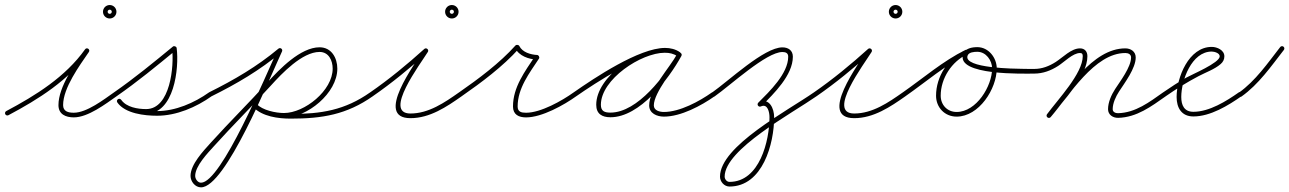

<svg xmlns="http://www.w3.org/2000/svg" viewBox="-30 -462 5264 784"><path d="M-8.4 4.5C-5.9 9.1 -0.2 10.9 4.5 8.4C127.3 -56.8 250.8 -134.2 332.7 -249.5C336.4 -254.6 334.3 -259.9 330.3 -262.7C326.4 -265.4 320.7 -265.5 317.2 -260.4C276.5 -200.9 208.7 -108.3 208.7 -32.8C208.7 4.6 238.2 17.3 271.3 17.3C329.6 17.3 401.1 -37.5 446.4 -69.2C450.7 -72.2 451.8 -78.2 448.8 -82.4C445.8 -86.7 439.8 -87.8 435.6 -84.8C435.6 -84.8 435.6 -84.8 435.6 -84.8C394.3 -55.9 324.5 -1.7 271.3 -1.7C249 -1.7 227.7 -6.8 227.7 -32.8C227.7 -103.4 294.9 -194.1 332.8 -249.6C336.4 -254.8 334.3 -260.1 330.4 -262.8C326.6 -265.5 320.9 -265.6 317.3 -260.5C237.1 -147.8 115.7 -72.2 -4.5 -8.4C-9.1 -5.9 -10.9 -0.2 -8.4 4.5ZM426.5 -414C426.5 -409.3 422.7 -405.5 418 -405.5C413.3 -405.5 409.5 -409.3 409.5 -414C409.5 -418.7 413.3 -422.5 418 -422.5C422.7 -422.5 426.5 -418.7 426.5 -414ZM390.5 -414C390.5 -398.8 402.8 -386.5 418 -386.5C433.2 -386.5 445.5 -398.8 445.5 -414C445.5 -429.2 433.2 -441.5 418 -441.5C402.8 -441.5 390.5 -429.2 390.5 -414Z M433.2 -71.6C436.2 -67.3 442.1 -66.2 446.4 -69.2C529.9 -127.1 609.7 -192.6 688 -257.1C690.6 -259.2 686.5 -262.4 681.9 -264.2C677.3 -266 672.2 -266.5 672.6 -263.3C681.5 -193 665.7 -16.6 566.8 -16.6C532.2 -16.6 486.1 -24.1 464.8 -54.5C461.1 -59.6 455.4 -59.5 451.5 -56.8C447.7 -54 445.6 -48.7 449.2 -43.5C481.2 2 560.6 10.6 611.5 10.6C690.2 10.6 771.1 -24 834.5 -69.3C838.8 -72.3 839.8 -78.3 836.7 -82.5C833.7 -86.8 827.7 -87.8 823.5 -84.7C763.3 -41.8 686.2 -8.4 611.5 -8.4C567.8 -8.4 492.4 -15.1 464.8 -54.5C461.1 -59.6 455.4 -59.5 451.5 -56.8C447.7 -54 445.6 -48.7 449.2 -43.5C474.5 -7.6 525.5 2.4 566.8 2.4C681 2.4 702 -182.3 691.4 -265.7C691 -268.9 688.4 -271.5 685.3 -272.7C682.2 -274 678.5 -273.9 676 -271.8C598 -207.6 518.6 -142.4 435.6 -84.8C431.3 -81.8 430.2 -75.9 433.2 -71.6Z M820.5 -72.8C822.8 -68.1 828.5 -66.2 833.2 -68.5C935.8 -119.3 1031 -175.1 1119.1 -248.7C1123.1 -252.1 1123.7 -258.1 1120.3 -262.1C1116.9 -266.1 1110.9 -266.7 1106.9 -263.3C1020 -190.7 926 -135.7 824.8 -85.5C820.1 -83.2 818.2 -77.5 820.5 -72.8ZM1117 -264.6C1112.3 -266.8 1106.6 -264.8 1104.4 -260C1055.7 -155.6 873.5 284 790.8 284C777.3 284 767 268.5 767 256.3C767 215.6 818.8 162.4 844.1 134.4C920 50.1 1000.8 -29.6 1077 -113.6C1120.5 -161.5 1203.9 -249.9 1274.9 -249.9C1312.5 -249.9 1328.4 -214.7 1328.4 -181.7C1328.4 -92.2 1213.7 -0.5 1129.5 -0.5C1096.7 -0.5 1041.4 -11.6 1018 -37.4C1014.5 -41.3 1008.5 -41.6 1004.6 -38C1000.7 -34.5 1000.4 -28.5 1004 -24.6C1031.2 5.4 1091 18.5 1129.5 18.5C1224.1 18.5 1347.4 -81.6 1347.4 -181.7C1347.4 -225.5 1323.5 -268.9 1274.9 -268.9C1197 -268.9 1110.9 -179.3 1063 -126.4C986.7 -42.3 905.9 37.4 829.9 121.6C800.5 154.4 748 209.1 748 256.3C748 279.1 766.8 303 790.8 303C891.2 303 1069.2 -139.7 1121.6 -252C1123.8 -256.7 1121.8 -262.4 1117 -264.6ZM1004.4 -37.8C1000.6 -34.1 1000.5 -28.1 1004.2 -24.4C1041.6 14.1 1106.2 22.4 1157.2 22.4C1285.8 22.4 1385.7 5.9 1492.5 -69.2C1496.8 -72.2 1497.8 -78.2 1494.8 -82.5C1491.8 -86.8 1485.8 -87.8 1481.5 -84.8C1378.1 -12 1281.9 3.4 1157.2 3.4C1111.8 3.4 1051.3 -3.3 1017.8 -37.6C1014.1 -41.4 1008.1 -41.5 1004.4 -37.8Z M1492.4 -69.2C1492.4 -69.2 1492.4 -69.2 1492.4 -69.2C1569.8 -122.6 1645.5 -185 1715.4 -247.9C1719.4 -251.6 1717.2 -256.9 1713.3 -260.2C1709.4 -263.4 1703.8 -264.6 1700.9 -260C1665.2 -202 1497.3 20.5 1646 20.5C1725.1 20.5 1793.2 -25.4 1855.5 -69.2C1859.8 -72.3 1860.8 -78.2 1857.8 -82.5C1854.7 -86.8 1848.8 -87.8 1844.5 -84.8C1785.9 -43.5 1720.6 1.5 1646 1.5C1533.2 1.5 1686.6 -200.5 1717.1 -250C1719.9 -254.6 1718.3 -259.5 1715 -262.2C1711.7 -265 1706.7 -265.7 1702.6 -262.1C1633.4 -199.6 1558.4 -137.8 1481.6 -84.8C1477.3 -81.8 1476.2 -75.9 1479.2 -71.6C1482.2 -67.3 1488.1 -66.2 1492.4 -69.2ZM1823.5 -414C1823.5 -409.3 1819.7 -405.5 1815 -405.5C1810.3 -405.5 1806.5 -409.3 1806.5 -414C1806.5 -418.7 1810.3 -422.5 1815 -422.5C1819.7 -422.5 1823.5 -418.7 1823.5 -414ZM1787.5 -414C1787.5 -398.8 1799.8 -386.5 1815 -386.5C1830.2 -386.5 1842.5 -398.8 1842.5 -414C1842.5 -429.2 1830.2 -441.5 1815 -441.5C1799.8 -441.5 1787.5 -429.2 1787.5 -414Z M1842.2 -71.6C1845.2 -67.3 1851.1 -66.2 1855.4 -69.2C1936 -125.2 2023.5 -190.5 2089.1 -263.7C2090.9 -265.7 2086.4 -267.5 2081.7 -268.2C2077.1 -268.8 2072.2 -268.3 2073.5 -265.8C2089.4 -233.3 2128.6 -220.3 2162.5 -218.5C2165.7 -218.3 2164.7 -223.4 2162.5 -227.7C2160.3 -232.1 2156.8 -235.9 2155.1 -233.2C2113.4 -170.2 2064.7 -106.4 2064.7 -27.1C2064.7 6 2088.2 17.4 2118.1 17.4C2182.6 17.4 2272.5 -32.7 2323.5 -69.3C2327.8 -72.3 2328.8 -78.3 2325.7 -82.5C2322.7 -86.8 2316.7 -87.8 2312.5 -84.7C2312.5 -84.7 2312.5 -84.7 2312.5 -84.7C2264.9 -50.6 2178.2 -1.6 2118.1 -1.6C2098.8 -1.6 2083.7 -5.2 2083.7 -27.1C2083.7 -101.9 2131.6 -163.2 2170.9 -222.8C2172.7 -225.4 2172.4 -229 2170.9 -232C2169.4 -235 2166.7 -237.3 2163.5 -237.5C2136.9 -238.9 2103.2 -248.3 2090.5 -274.2C2089.3 -276.7 2086.3 -278.3 2083.2 -278.7C2080.1 -279.1 2076.8 -278.4 2074.9 -276.3C2010.3 -204.3 1923.9 -139.9 1844.6 -84.8C1840.3 -81.8 1839.2 -75.9 1842.2 -71.6Z M2310.2 -71.6C2313.2 -67.3 2319.1 -66.2 2323.4 -69.2C2400 -122.6 2590.7 -247.3 2685.6 -247.3C2703 -247.3 2721.1 -243.5 2735.5 -233.3C2740.4 -229.8 2745.6 -232.2 2748.2 -236.3C2750.9 -240.5 2751 -246.2 2745.8 -249.2C2725.2 -261.1 2708.7 -265.6 2684.3 -265.6C2577.5 -265.6 2404.6 -149 2404.6 -34.2C2404.6 3.1 2428.3 16.8 2462.7 16.8C2582.7 16.8 2700.5 -138.8 2752.3 -233.4C2755.4 -239 2752.7 -244.1 2748.6 -246.3C2744.4 -248.6 2738.7 -248.1 2735.7 -242.6C2702.9 -182.7 2620.8 -97.6 2620.8 -31.6C2620.8 1.3 2652.8 14.2 2681 14.2C2750.2 14.2 2833.3 -30.2 2888.5 -69.2C2892.8 -72.3 2893.8 -78.2 2890.8 -82.5C2887.7 -86.8 2881.8 -87.8 2877.5 -84.8C2877.5 -84.8 2877.5 -84.8 2877.5 -84.8C2825.7 -48.2 2746 -4.8 2681 -4.8C2664.1 -4.8 2639.8 -10.4 2639.8 -31.6C2639.8 -84.5 2723.5 -180.8 2752.3 -233.4C2755.4 -239 2752.7 -244 2748.6 -246.3C2744.4 -248.6 2738.7 -248.1 2735.7 -242.6C2687.8 -155 2574.2 -2.2 2462.7 -2.2C2438.8 -2.2 2423.6 -7.8 2423.6 -34.2C2423.6 -138.1 2588.4 -246.6 2684.3 -246.6C2705.4 -246.6 2718.7 -242.9 2736.2 -232.8C2741.5 -229.8 2746.5 -232 2749 -235.9C2751.5 -239.7 2751.4 -245.2 2746.5 -248.7C2728.9 -261.3 2707 -266.3 2685.6 -266.3C2579.9 -266.3 2396.9 -143.6 2312.6 -84.8C2308.3 -81.8 2307.2 -75.9 2310.2 -71.6Z M2874.2 -70.2C2877.2 -65.9 2883.2 -64.9 2887.4 -67.9C2951.6 -112.8 3099.1 -249.6 3164.8 -249.6C3178.3 -249.6 3188.5 -245.4 3188.5 -230.5C3188.5 -161.6 3112.2 -88.6 3066.3 -42.7C3062.6 -39 3062.6 -33 3066.3 -29.3C3070 -25.6 3076 -25.6 3079.7 -29.3C3079.7 -29.3 3079.7 -29.3 3079.7 -29.3C3129.9 -79.5 3207.5 -155 3207.5 -230.5C3207.5 -256.2 3188.8 -268.6 3164.8 -268.6C3090.2 -268.6 2946.1 -132.2 2876.6 -83.4C2872.3 -80.4 2871.2 -74.5 2874.2 -70.2ZM3064.4 -32C3066.6 -27.3 3072.2 -25.2 3077 -27.4C3105 -40.3 3112.1 -3 3112.1 16.6C3112.1 112.3 3072 280.7 2948.7 280.7C2937.7 280.7 2929 269.5 2929 259.1C2929 147.9 3204.6 0.7 3304.4 -69.2C3308.7 -72.2 3309.8 -78.2 3306.8 -82.4C3303.8 -86.7 3297.8 -87.8 3293.6 -84.8C3293.6 -84.8 3293.6 -84.8 3293.6 -84.8C3186.8 -10.1 2910 134.7 2910 259.1C2910 280 2927.2 299.7 2948.7 299.7C3084.4 299.7 3131.1 124.1 3131.1 16.6C3131.1 -18.1 3112 -64.4 3069 -44.6C3064.3 -42.4 3062.2 -36.8 3064.4 -32Z M3304.4 -69.2C3304.4 -69.2 3304.4 -69.2 3304.4 -69.2C3381.8 -122.6 3457.5 -185 3527.4 -247.9C3531.4 -251.6 3529.2 -256.9 3525.3 -260.2C3521.4 -263.4 3515.8 -264.6 3512.9 -260C3477.2 -202 3309.3 20.5 3458 20.5C3537.1 20.5 3605.2 -25.4 3667.5 -69.2C3671.8 -72.3 3672.8 -78.2 3669.8 -82.5C3666.7 -86.8 3660.8 -87.8 3656.5 -84.8C3597.9 -43.5 3532.6 1.5 3458 1.5C3345.2 1.5 3498.6 -200.5 3529.1 -250C3531.9 -254.6 3530.3 -259.5 3527 -262.2C3523.7 -265 3518.7 -265.7 3514.6 -262.1C3445.4 -199.6 3370.4 -137.8 3293.6 -84.8C3289.3 -81.8 3288.2 -75.9 3291.2 -71.6C3294.2 -67.3 3300.1 -66.2 3304.4 -69.2ZM3635.5 -414C3635.5 -409.3 3631.7 -405.5 3627 -405.5C3622.3 -405.5 3618.5 -409.3 3618.5 -414C3618.5 -418.7 3622.3 -422.5 3627 -422.5C3631.7 -422.5 3635.5 -418.7 3635.5 -414ZM3599.5 -414C3599.5 -398.8 3611.8 -386.5 3627 -386.5C3642.2 -386.5 3654.5 -398.8 3654.5 -414C3654.5 -429.2 3642.2 -441.5 3627 -441.5C3611.8 -441.5 3599.5 -429.2 3599.5 -414Z M3654.2 -71.6C3657.2 -67.3 3663.1 -66.2 3667.4 -69.2C3749.3 -126.3 3831.1 -197.2 3920.5 -240.9C3925.3 -243.2 3927.2 -248.9 3924.9 -253.6C3922.6 -258.4 3916.9 -260.3 3912.2 -258C3912.2 -258 3912.2 -258 3912.2 -258C3821.7 -213.8 3739.3 -142.5 3656.6 -84.8C3652.3 -81.8 3651.2 -75.9 3654.2 -71.6ZM3912.4 -258.1C3912.4 -258.1 3912.4 -258.1 3912.4 -258.1C3841.4 -225.2 3792.2 -149.4 3792.2 -71.2C3792.2 -23.2 3827.7 14.2 3876.2 14.2C3967.8 14.2 4040.1 -99.6 4040.1 -182.5C4040.1 -226.1 4006.5 -269.5 3961 -269.5C3939 -269.5 3911.4 -265 3903 -241.1C3903 -241.1 3903 -241.2 3903 -241.2C3903 -241.2 3903.1 -241.2 3903.1 -241.2C3871.2 -152.1 4155.8 -161.5 4193 -161.5C4198.2 -161.5 4202.5 -165.7 4202.5 -171C4202.5 -176.2 4198.3 -180.5 4193 -180.5C4184.2 -180.5 4175.6 -180.6 4167 -180.6C4158.4 -180.8 4150.1 -180.9 4141.8 -181C4119.3 -181.4 3902.3 -182.5 3920.9 -234.8C3920.9 -234.8 3921 -234.8 3921 -234.8C3921 -234.8 3921 -234.9 3921 -234.9C3926 -249.3 3948.3 -250.5 3961 -250.5C3995.9 -250.5 4021.1 -215.6 4021.1 -182.5C4021.1 -110.3 3957 -4.8 3876.2 -4.8C3838.1 -4.8 3811.2 -33.6 3811.2 -71.2C3811.2 -142 3856.1 -211.1 3920.4 -240.9C3925.1 -243.1 3927.2 -248.7 3925 -253.5C3922.8 -258.2 3917.1 -260.3 3912.4 -258.1Z M4193 -161.5C4193 -161.5 4193 -161.5 4193 -161.5C4228.8 -161.5 4261.3 -173.8 4291.1 -193C4316 -208.9 4350.9 -245.5 4380 -245.5C4389 -245.5 4391.2 -240.9 4391.2 -232.5C4391.2 -162.1 4290.5 -56.9 4245.4 4.4C4242.2 8.6 4243.1 14.5 4247.4 17.6C4251.6 20.8 4257.5 19.9 4260.6 15.6C4260.6 15.6 4260.6 15.6 4260.6 15.6C4310.6 -52.1 4410.2 -149.2 4410.2 -232.5C4410.2 -251.3 4399.6 -264.5 4380 -264.5C4344.2 -264.5 4310.3 -227.8 4280.9 -209C4254.1 -191.8 4225.1 -180.5 4193 -180.5C4187.8 -180.5 4183.5 -176.2 4183.5 -171C4183.5 -165.8 4187.8 -161.5 4193 -161.5ZM4246.8 17.2C4250.8 20.6 4256.8 20.2 4260.2 16.2C4336.8 -73.1 4438.8 -245.5 4565.2 -245.5C4576.7 -245.5 4588.5 -240.6 4588.5 -227.5C4588.5 -188.1 4544 -130.2 4523.5 -98.5C4508.2 -74.9 4494.5 -44.5 4494.5 -16C4494.5 -16 4494.5 -16 4494.5 -16C4494.5 -16 4494.5 -16 4494.5 -16C4494.5 6.8 4514.8 19.7 4535.8 19.2C4611.6 17.4 4671.1 -27.4 4730.5 -69.2C4734.8 -72.3 4735.8 -78.2 4732.8 -82.5C4729.7 -86.8 4723.8 -87.8 4719.5 -84.8C4719.5 -84.8 4719.5 -84.8 4719.5 -84.8C4663.7 -45.4 4606.7 -1.5 4535.4 0.2C4525.2 0.5 4513.5 -4.3 4513.5 -16C4513.5 -16 4513.5 -16 4513.5 -16C4513.5 -16 4513.5 -16 4513.5 -16C4513.5 -40.8 4526.2 -67.8 4539.4 -88.2C4562.6 -124 4607.5 -182.9 4607.5 -227.5C4607.5 -251.5 4587.4 -264.5 4565.2 -264.5C4429.7 -264.5 4326.9 -90.8 4245.8 3.8C4242.4 7.8 4242.8 13.8 4246.8 17.2Z M4730.4 -69.2C4730.4 -69.2 4730.4 -69.2 4730.4 -69.2C4773.3 -99.1 4817.7 -126.6 4864 -151C4892.6 -166.1 4930.1 -179.2 4954.4 -200.5C4964 -208.8 4969.5 -219.1 4969.5 -232C4969.5 -257.4 4939.7 -270.5 4918 -270.5C4823.7 -270.5 4774.5 -145.1 4774.5 -66C4774.5 -21.9 4794.5 13.5 4843 13.5C4912.3 13.5 4985 -30.9 5039.5 -69.2C5043.8 -72.3 5044.8 -78.2 5041.8 -82.5C5038.7 -86.8 5032.8 -87.8 5028.5 -84.8C5028.5 -84.8 5028.5 -84.8 5028.5 -84.8C4977.6 -48.9 4908 -5.5 4843 -5.5C4805.4 -5.5 4793.5 -32.5 4793.5 -66C4793.5 -133.8 4835.6 -251.5 4918 -251.5C4928.3 -251.5 4950.5 -245.5 4950.5 -232C4950.5 -205.2 4835.5 -157.5 4813.9 -145C4781.6 -126.4 4750.2 -106.1 4719.6 -84.8C4715.3 -81.8 4714.2 -75.9 4717.2 -71.6C4720.2 -67.3 4726.1 -66.2 4730.4 -69.2Z M5026.3 -70.2C5029.3 -65.9 5035.2 -64.9 5039.5 -67.9C5109.8 -117.8 5160.1 -190.9 5212.5 -258.2C5215.7 -262.3 5215 -268.3 5210.8 -271.5C5206.7 -274.7 5200.7 -274 5197.5 -269.8C5146.3 -204.1 5097.1 -132.2 5028.5 -83.4C5024.2 -80.4 5023.2 -74.4 5026.3 -70.2Z"/></svg>

Font: FRB American Cursive Extralight
Style: Italic
Weight: 200
Italic angle: -25°
Version: Version 2.0;Modular Font Editor K font №1